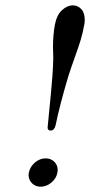

<svg xmlns="http://www.w3.org/2000/svg" viewBox="-20 -685 337 718"><path d="M87.9 -40Q92.8 -62 110.8 -77.4Q128.9 -92.8 150.9 -92.8Q169.9 -92.8 182.9 -80.3Q195.8 -67.9 195.8 -48.8Q195.8 -47.9 195.3 -44.9Q194.8 -42 194.8 -40Q190.9 -18.1 172.4 -2.4Q153.8 13.2 131.8 13.2Q112.8 13.2 99.9 0.5Q86.9 -12.2 86.9 -30.8Q86.9 -31.7 87.4 -34.9Q87.9 -38.1 87.9 -40ZM252 -665Q271 -665 283.9 -651.1Q296.9 -637.2 296.9 -610.8Q296.9 -598.6 294.9 -591.8Q290 -563 281.5 -534.9Q272.9 -506.8 259 -468.5Q245.1 -430.2 234.9 -397.9Q202.6 -289.1 188 -216.8Q183.1 -196.8 169.9 -196.8Q157.7 -196.8 158.2 -208V-210Q173.3 -361.8 175.8 -397.9Q178.7 -438 179.2 -465.8Q179.2 -473.6 178.7 -488.3Q178.2 -502.9 178.2 -509.8Q178.2 -553.7 185.1 -591.8Q191.9 -628.9 211.9 -647Q231.9 -665 252 -665Z"/></svg>

Font: Linux Libertine
Style: Italic
Weight: 400
Italic angle: -12°
Designer: Philipp H. Poll
Foundry: Philipp H. Poll
Version: Version 5.1.6 ; ttfautohint (v0.9)